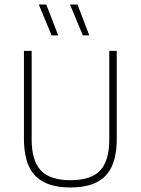

<svg xmlns="http://www.w3.org/2000/svg" viewBox="-20 -819 620 846"><path d="M290.5 7Q220 7 174.5 -16Q129 -39 107.2 -86.5Q85.5 -134 85.5 -208.5V-595H119.5V-203.5Q119.5 -111 160 -68Q200.5 -25 290.5 -25Q381.5 -25 421.5 -68Q461.5 -111 461.5 -203.5V-595H494.5V-208.5Q494.5 -134 473 -86.5Q451.5 -39 406.2 -16Q361 7 290.5 7ZM345 -663 288.5 -799H321.5L373.5 -663ZM207.5 -663 151 -799H184L236.5 -663Z"/></svg>

Font: Encode Sans SC SemiCondensed Thin
Style: Regular
Weight: 250
Width: 4
Designer: Multiple Designers
Foundry: Impallari Type
Version: Version 3.002